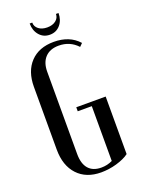

<svg xmlns="http://www.w3.org/2000/svg" viewBox="-158 -909 729 988"><g transform="rotate(-20 206.5 -415.0)"><path d="M44 -524Q44 -609 90.5 -658Q137 -707 219 -707Q261 -707 295 -693.5Q329 -680 354 -652L338 -636Q297 -680 236 -680Q188 -680 161.5 -652Q135 -624 135 -574V-123Q135 -70 159 -42.5Q183 -15 229 -15Q262 -15 290 -29V-329H213V-351H374V-36Q361 -26 343 -18Q325 -10 304.5 -4Q284 2 262 5Q240 8 220 8Q138 8 91 -42.5Q44 -93 44 -181ZM279 -838H293Q293 -799 271 -773.5Q249 -748 214 -748Q179 -748 157 -773.5Q135 -799 135 -838H149Q149 -816 167 -802Q185 -788 214 -788Q243 -788 261 -802Q279 -816 279 -838Z"/></g></svg>

Font: Moniqa SemBd Heading
Style: Regular
Weight: 600
Designer: Rajesh Rajput
Foundry: Rajesh Rajput
Version: Version 1.000